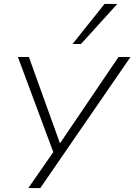

<svg xmlns="http://www.w3.org/2000/svg" viewBox="-20 -777 684 977"><path d="M124 180 258 -13 262 26 71 -487H127L289 -37H278L583 -487H644L185 180ZM349 -553 512 -757H577L392 -553Z"/></svg>

Font: Nunito Sans 10pt Expanded ExtraLight
Style: Italic
Weight: 250
Width: 7
Italic angle: -9°
Designer: Vernon Adams
Foundry: Vernon Adams
Version: Version 3.101;gftools[0.9.27]